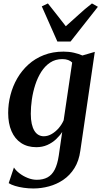

<svg xmlns="http://www.w3.org/2000/svg" viewBox="-20 -845 589 1116"><path d="M447 30.5Q439 90 412.8 132Q386.5 174 348.2 200Q310 226 265 238.2Q220 250.5 174 250.5Q145.5 250.5 117.8 246.5Q90 242.5 67.2 235.5Q44.5 228.5 30.5 219.5L61 128.5Q71.5 145.5 92.8 162Q114 178.5 140.8 189.2Q167.5 200 194 200Q230.5 200 256.2 186Q282 172 298 141Q314 110 321.5 60L341.5 -78Q327 -55.5 305.2 -35.2Q283.5 -15 254.8 -2.2Q226 10.5 191 10.5Q139.5 10.5 102.8 -13.8Q66 -38 46.8 -82.8Q27.5 -127.5 27.5 -188.5Q27.5 -241 40.8 -292.5Q54 -344 80.2 -389.5Q106.5 -435 145.2 -470Q184 -505 235.2 -525Q286.5 -545 349.5 -545Q381.5 -545 409.8 -538.5Q438 -532 459 -522.5L531 -543.5ZM399.5 -481.5Q391 -490.5 376.5 -496Q362 -501.5 342.5 -501.5Q302 -501.5 271.8 -481.5Q241.5 -461.5 220 -427.8Q198.5 -394 185 -352.2Q171.5 -310.5 165.2 -266.8Q159 -223 159 -183.5Q159 -150 164.5 -125.5Q170 -101 180 -84.8Q190 -68.5 204 -60.8Q218 -53 234.5 -53Q258.5 -53 281.2 -66.5Q304 -80 322 -101.2Q340 -122.5 350 -146ZM313.5 -603.5 223 -808 258.5 -825Q283.5 -794.5 309.5 -760.5Q335.5 -726.5 362.5 -692.5Q400.5 -725.5 436.5 -759Q472.5 -792.5 514.5 -825L549 -805.5L390 -603.5Z"/></svg>

Font: Merriweather 72pt SemiBold
Style: Italic
Weight: 600
Italic angle: -7.8°
Version: Version 2.101